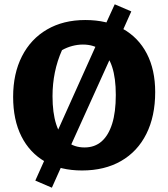

<svg xmlns="http://www.w3.org/2000/svg" viewBox="-20 -779 782 892"><path d="M289 -59 221 93 144 60 214 -96ZM361 13Q261 13 189.5 -28Q118 -69 79.5 -145.5Q41 -222 41 -329Q41 -437 82 -517.5Q123 -598 198.5 -642Q274 -686 376 -686Q477 -686 550 -645.5Q623 -605 662 -530Q701 -455 701 -351Q701 -239 660 -157Q619 -75 542.5 -31Q466 13 361 13ZM373 -94Q420 -94 452 -122Q484 -150 501 -204Q518 -258 518 -338Q518 -416 501 -468Q484 -520 450 -546Q416 -572 365 -572Q341 -572 316 -565.5Q291 -559 268 -546Q224 -447 224 -332Q224 -255 241 -202Q258 -149 291 -121.5Q324 -94 373 -94ZM449 -619 513 -759 590 -726 527 -585ZM214 -96 449 -619 527 -585 289 -59Z"/></svg>

Font: Piazzolla Thin Black
Style: Regular
Weight: 900
Version: Version 2.005